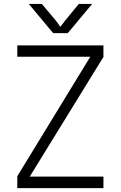

<svg xmlns="http://www.w3.org/2000/svg" viewBox="-20 -966 620 986"><path d="M68.8 -732.9H511.2V-673.8L132.8 -59.1H511.2V0H68.8V-61L443.8 -674.8H68.8ZM127.9 -945.8H194.8L267.1 -859.9L290 -828.1L314 -859.9L384.8 -945.8H453.1L328.1 -795.9H252.9Z"/></svg>

Font: Kreadon Light
Style: Regular
Weight: 300
Designer: kohakuno
Foundry: StudioGnu
Version: Version 1.000;Glyphs 3.1.2 (3151)